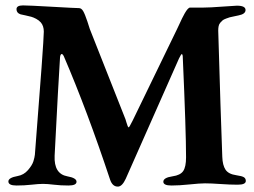

<svg xmlns="http://www.w3.org/2000/svg" viewBox="-20 -678 941 710"><path d="M668 -96Q668 -194 656 -464Q656 -478 652 -478Q650 -478 642 -462L445 -17Q432 11 417 12Q396 13 387 -14Q302 -270 216 -470Q211 -480 207 -478Q203 -476 202 -466Q196 -376 182 -102Q179 -35 229 -26Q263 -20 263 -6Q263 8 233 8Q204 8 179.5 5Q155 2 139 2Q123 2 96.5 5Q70 8 41 8Q11 8 11 -7Q11 -21 45 -27Q68 -31 83.5 -49Q99 -67 103.5 -81.5Q108 -96 109 -106Q142 -525 142 -561Q142 -582 131 -595Q124 -603 113.5 -608.5Q103 -614 95.5 -616Q88 -618 74.5 -621Q61 -624 56 -625Q41 -630 41 -644Q41 -658 65 -658Q85 -658 172.5 -653Q260 -648 272 -648Q281 -648 287.5 -637Q294 -626 303 -599Q312 -572 312 -571L444 -237Q445 -234 447.5 -225.5Q450 -217 452 -212Q454 -207 456 -207Q458 -207 471 -233L634 -569Q636 -573 642.5 -587Q649 -601 653 -609.5Q657 -618 663 -628.5Q669 -639 674 -644.5Q679 -650 683 -650H733Q756 -650 802 -653.5Q848 -657 856 -657Q888 -657 888 -641Q888 -626 862 -621Q858 -620 845.5 -617.5Q833 -615 829.5 -614Q826 -613 816.5 -609.5Q807 -606 803.5 -603Q800 -600 795 -594.5Q790 -589 788.5 -581.5Q787 -574 787 -565Q796 -255 802 -98Q803 -67 814 -50.5Q825 -34 854 -30Q875 -27 882 -22.5Q889 -18 889 -9Q889 5 859 5Q831 5 795.5 2.5Q760 0 738 0Q719 0 681 4Q643 8 614 8Q584 8 584 -6Q584 -21 618 -26Q647 -30 657.5 -45.5Q668 -61 668 -96Z"/></svg>

Font: EB Garamond 12
Style: Bold
Weight: 700
Version: Version 0.016